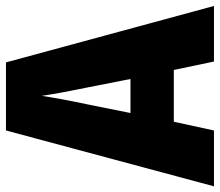

<svg xmlns="http://www.w3.org/2000/svg" viewBox="-68 -688 755 660"><g transform="rotate(-90 310.0 -357.5)"><path d="M429 0H620L426 -715H192L0 0H192L222 -138H400ZM340 -434 369 -287H252L282 -436C293 -487 305 -551 311 -592C317 -549 330 -483 340 -434Z"/></g></svg>

Font: Noto Sans Hebrew Condensed Black
Style: Regular
Weight: 900
Width: 3
Designer: Monotype Design Team
Foundry: Monotype Imaging Inc.
Version: Version 2.004